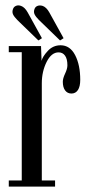

<svg xmlns="http://www.w3.org/2000/svg" viewBox="-20 -695 336 715"><path d="M203.6 -544.4 125 -620.6Q113.3 -632.3 108.9 -641.4Q104.5 -650.4 108.4 -661.1Q111.3 -669.9 119.9 -673.1Q128.4 -676.3 139.2 -672.9Q152.8 -668 163.6 -648.9L216.8 -552.7ZM123 -544.4 44.4 -620.6Q32.7 -632.3 28.6 -641.4Q24.4 -650.4 28.3 -661.1Q31.2 -669.9 39.8 -673.3Q48.3 -676.8 58.6 -672.9Q72.3 -668 83 -648.9L136.2 -552.7ZM12.7 0V-22.9H61V-500.5H12.7V-523.4H132.8L134.8 -468.3Q138.2 -483.9 157.7 -505.1Q177.2 -526.4 205.6 -526.4Q240.7 -526.4 259.8 -489.7Q278.8 -453.1 278.8 -397.5Q278.8 -373 270.3 -359.9Q261.7 -346.7 246.1 -346.7Q231 -346.7 222.4 -358.4Q213.9 -370.1 213.9 -390.6Q213.9 -402.8 222.4 -420.9Q231 -439 231 -451.7Q231 -475.6 222.2 -487.8Q213.4 -500 198.2 -500Q171.4 -500 153.6 -464.4Q135.7 -428.7 135.7 -384.8V-22.9H185.1V0Z"/></svg>

Font: Imbue
Style: Regular
Weight: 400
Designer: Tyler Finck
Foundry: Etcetera Type Company
Version: Version 0.910